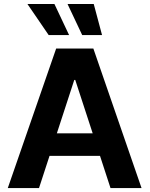

<svg xmlns="http://www.w3.org/2000/svg" viewBox="-20 -953 758 973"><path d="M19.5 0 264.6 -707H453.1L697.3 0H540L486.8 -163.1H231L177.7 0ZM449.7 -277.3 361.3 -547.9H356.4L268.1 -277.3ZM119.1 -932.6H255.9L330.1 -775.4H226.6ZM322.3 -932.6H455.1L497.1 -775.4H396.5Z"/></svg>

Font: Pretendard Std
Style: Bold
Weight: 700
Designer: Base glyphs from Inter by Rasmus Andersson; Hangeul glyphs from Noto Sans CJK(Source Han Sans) by Jang Soo-young and Kan
Foundry: Kil Hyung-jin
Version: Version 1.309